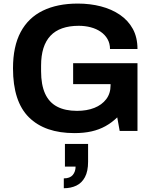

<svg xmlns="http://www.w3.org/2000/svg" viewBox="-20 -718 842 1053"><path d="M388 12Q226.2 12 138.7 -74.5Q51.3 -161 51.3 -343.2Q51.3 -463.6 93.3 -542.2Q135.3 -620.8 215 -659.6Q294.7 -698.4 406.7 -698.4Q474 -698.4 533.2 -683.1Q592.4 -667.8 637.8 -636.8Q683.1 -605.9 708.6 -559.3Q734 -512.6 734 -449.2H583.3Q583.3 -479.8 569.6 -503.7Q556 -527.5 532.1 -543.9Q508.3 -560.3 477.3 -568.4Q446.4 -576.5 411.8 -576.5Q360.3 -576.5 321.3 -562.8Q282.3 -549.2 256.5 -521.6Q230.7 -493.9 218 -453.2Q205.3 -412.4 205.3 -358V-327.7Q205.3 -253.4 227.1 -205Q248.9 -156.6 293 -133.3Q337.1 -110 402.4 -110Q456.2 -110 497.4 -126.3Q538.7 -142.7 562.5 -174Q586.4 -205.4 586.4 -250.2V-256.5H381.1V-371.5H734V0H636.4L623 -74.3Q592.8 -45.1 558.2 -26Q523.5 -6.8 481.9 2.6Q440.2 12 388 12ZM329.9 314.3V260.3Q363.6 260.3 379.1 241.7Q394.6 223 394.6 195.6H336.1V71.4H463.1V169.3Q463.1 221.5 445.8 253.6Q428.6 285.7 398.6 300Q368.7 314.3 329.9 314.3Z"/></svg>

Font: Archivo SemiBold
Style: Regular
Weight: 600
Designer: Hector Gatti
Foundry: Omnibus-Type
Version: Version 2.001